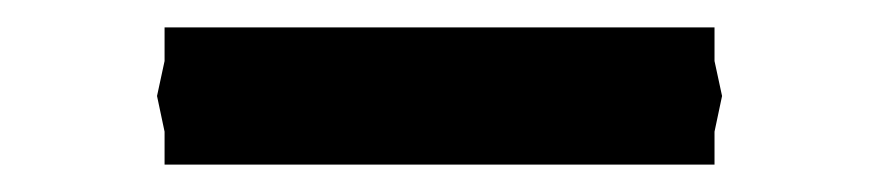

<svg xmlns="http://www.w3.org/2000/svg" viewBox="-20 -345 640 140"><path d="M100 -249 94.5 -275 100 -300.5V-325H501V-300.5L506.5 -275L501 -249V-225H100Z"/></svg>

Font: JuliaMono
Style: Regular
Weight: 400
Monospace: yes
Designer: cormullion
Foundry: corm
Version: Version 0.055; ttfautohint (v1.8.4)